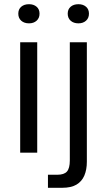

<svg xmlns="http://www.w3.org/2000/svg" viewBox="-20 -726 509 913"><path d="M76 0V-525H157V0ZM118 -615Q95 -615 81 -627.5Q67 -640 67 -661Q67 -682 81 -694Q95 -706 118 -706Q140 -706 154 -694Q168 -682 168 -661Q168 -640 154 -627.5Q140 -615 118 -615ZM208 167V105H252Q285 105 298.5 89.5Q312 74 312 37V-525H393V43Q393 81 381 109Q369 137 343.5 152Q318 167 276 167ZM353 -615Q330 -615 316 -627.5Q302 -640 302 -661Q302 -682 316 -694Q330 -706 353 -706Q375 -706 389 -694Q403 -682 403 -661Q403 -640 389 -627.5Q375 -615 353 -615Z"/></svg>

Font: Mona Sans ExtraLight
Style: Regular
Weight: 400
Version: Version 2.000